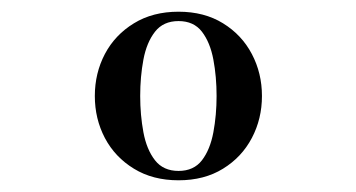

<svg xmlns="http://www.w3.org/2000/svg" viewBox="-20 -783 608 328"><path d="M285 -475Q241 -475 208.8 -494.8Q176.5 -514.5 159.2 -547.2Q142 -580 142 -619Q142 -658 159.2 -690.8Q176.5 -723.5 208.8 -743.2Q241 -763 285 -763Q329 -763 361 -743.2Q393 -723.5 410.2 -690.8Q427.5 -658 427.5 -619Q427.5 -580 410.2 -547.2Q393 -514.5 361 -494.8Q329 -475 285 -475ZM285 -491Q311 -491 325 -509.2Q339 -527.5 344.5 -557Q350 -586.5 350 -619Q350 -652 344.5 -681.2Q339 -710.5 325 -728.8Q311 -747 285 -747Q259 -747 244.8 -728.8Q230.5 -710.5 225 -681.2Q219.5 -652 219.5 -619Q219.5 -586.5 225 -557Q230.5 -527.5 244.8 -509.2Q259 -491 285 -491Z"/></svg>

Font: Bodoni Moda 9pt SemiBold
Style: Regular
Weight: 600
Designer: Owen Earl
Foundry: indestructible type
Version: Version 2.005